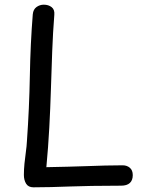

<svg xmlns="http://www.w3.org/2000/svg" viewBox="-20 -795 620 820"><path d="M120 -734Q122 -755 136 -765Q150 -775 167 -775Q187 -775 200.5 -764.5Q214 -754 212 -732Q206 -656 203 -576.5Q200 -497 197.5 -415Q195 -333 190.5 -249.5Q186 -166 178 -81Q226 -82 269 -83Q312 -84 351.5 -85.5Q391 -87 428.5 -88Q466 -89 504 -89Q522 -89 534.5 -78.5Q547 -68 547 -47Q547 -25 534.5 -13.5Q522 -2 497 -2Q426 -2 372.5 -1Q319 0 277 1.5Q235 3 198.5 4Q162 5 123 5Q101 5 91.5 -10.5Q82 -26 82 -48Q82 -71 84.5 -96.5Q87 -122 90.5 -146.5Q94 -171 95 -192Q105 -333 107.5 -471.5Q110 -610 120 -734Z"/></svg>

Font: Playpen Sans Arabic
Style: Regular
Weight: 400
Designer: Azza Alameddine, Laura Meseguer, Veronika Burian, José Scaglione
Foundry: TypeTogether
Version: Version 2.000